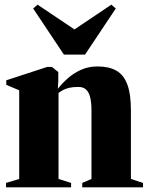

<svg xmlns="http://www.w3.org/2000/svg" viewBox="-20 -805 638 825"><path d="M62.5 -36V-417L7 -440.5V-460L183 -517.5H203L230.5 -495.5V-458.5L228.5 -423.5Q247.5 -447.5 272.5 -469.5Q297.5 -491.5 329.2 -505.5Q361 -519.5 399 -519.5Q448 -519.5 479.8 -501.5Q511.5 -483.5 527 -442.2Q542.5 -401 542.5 -331V-36L594.5 -19V0H333.5V-19L373 -36V-331Q373 -364.5 367.5 -386.8Q362 -409 349.8 -420.2Q337.5 -431.5 317 -431.5Q293.5 -431.5 277.8 -427.8Q262 -424 251 -418Q240 -412 231.5 -406V-36L285.5 -19V0H6V-19ZM254.5 -570.5 122.5 -768.5 141.5 -785 300 -678.5 458.5 -785 477.5 -768.5 345.5 -570.5Z"/></svg>

Font: Merriweather 144pt Black
Style: Regular
Weight: 900
Version: Version 2.100